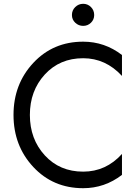

<svg xmlns="http://www.w3.org/2000/svg" viewBox="-20 -979 708 1009"><path d="M417 -843C433 -843 446.7 -848.5 458 -859.5C469.3 -870.5 475 -884 475 -900C475 -916.7 469.3 -930.7 458 -942C446.7 -953.3 433 -959 417 -959C401 -959 387.2 -953.3 375.5 -942C363.8 -930.7 358 -916.7 358 -900C358 -884 363.8 -870.5 375.5 -859.5C387.2 -848.5 401 -843 417 -843ZM417 10C492.3 10 560.3 -13.3 621 -60V-170C565 -108 497 -77 417 -77C335 -77 267.8 -105.5 215.5 -162.5C163.2 -219.5 137 -290.3 137 -375C137 -459.7 163.2 -530.5 215.5 -587.5C267.8 -644.5 335 -673 417 -673C495.7 -673 563.7 -642 621 -580V-690C560.3 -736.7 492.3 -760 417 -760C311.7 -760 224.3 -722.8 155 -648.5C85.7 -574.2 51 -483 51 -375C51 -267 85.7 -175.8 155 -101.5C224.3 -27.2 311.7 10 417 10Z"/></svg>

Font: Orkney
Style: Regular
Weight: 400
Designer: Samuel Oakes and Alfredo Marco Pradil
Foundry: Alfredo Marco Pradil
Version: 1.0; ttfautohint (v1.5)